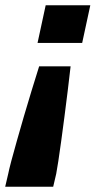

<svg xmlns="http://www.w3.org/2000/svg" viewBox="-38 -530 372 728"><path d="M-18.3 178 -6.9 129.2Q-3.8 113.4 4.8 80.6Q13.5 47.8 25.8 4.5Q38 -38.7 52.3 -87.8Q66.6 -136.9 81.7 -186Q96.7 -235.2 110.4 -278.4H229.7Q224.8 -235.2 218.8 -186Q212.8 -136.9 206.4 -87.8Q200 -38.7 194.1 4.5Q188.2 47.8 183.2 80.6Q178.2 113.4 175.1 129.2L163.7 178ZM104.4 -367.3 135.2 -510H304.4L273.6 -367.3Z"/></svg>

Font: Saira Thin
Style: Italic
Weight: 100
Italic angle: -12°
Designer: Hector Gatti with collaboration of the Omnibus-Type team
Foundry: Omnibus-Type
Version: Version 1.101